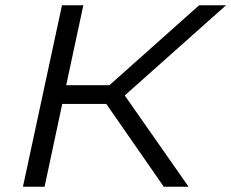

<svg xmlns="http://www.w3.org/2000/svg" viewBox="-20 -708 877 728"><path d="M67 0 215 -688H296L231 -385H395L735 -688H837L453 -346L695 0H601L383 -314H216L149 0Z"/></svg>

Font: Saira Expanded
Style: Italic
Weight: 400
Width: 7
Italic angle: -12°
Designer: Hector Gatti with collaboration of the Omnibus-Type team
Foundry: Omnibus-Type
Version: Version 1.101